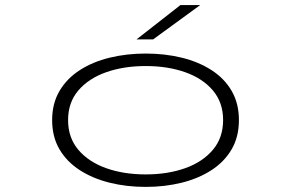

<svg xmlns="http://www.w3.org/2000/svg" viewBox="-20 -722 1140 753"><path d="M551.5 11Q476 11 409.8 -5.5Q343.5 -22 292.8 -54.8Q242 -87.5 213.2 -136.5Q184.5 -185.5 184.5 -251Q184.5 -316.5 213.5 -365.5Q242.5 -414.5 293 -447Q343.5 -479.5 410 -495.8Q476.5 -512 551.5 -512Q626.5 -512 692.8 -495.8Q759 -479.5 809.5 -447Q860 -414.5 888.5 -365.5Q917 -316.5 917 -251Q917 -185.5 888.5 -136.5Q860 -87.5 809.5 -54.8Q759 -22 692.8 -5.5Q626.5 11 551.5 11ZM551.5 -38Q638 -38 706.5 -62.5Q775 -87 815 -134.5Q855 -182 855 -251Q855 -320 815 -367.2Q775 -414.5 706.2 -438.8Q637.5 -463 551.5 -463Q465.5 -463 396.5 -438.8Q327.5 -414.5 287.2 -367.2Q247 -320 247 -251Q247 -182 287.2 -134.5Q327.5 -87 396.2 -62.5Q465 -38 551.5 -38ZM580.5 -567.5H515.5L687.5 -702H765Z"/></svg>

Font: Trispace Expanded ExtraLight
Style: Regular
Weight: 200
Width: 7
Designer: Tyler Finck
Foundry: Etcetera Type Company
Version: Version 1.210; ttfautohint (v1.8.3)